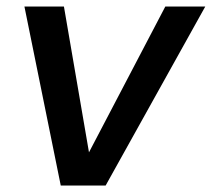

<svg xmlns="http://www.w3.org/2000/svg" viewBox="-20 -571 652 591"><path d="M55.2 -550.8H176.8L253.9 -102.1L488.8 -550.8H611.8L305.2 0H167Z"/></svg>

Font: Poppins Medium
Style: Italic
Weight: 500
Italic angle: -10°
Designer: Ninad Kale (Devanagari), Jonny Pinhorn (Latin)
Foundry: Indian Type Foundry
Version: Version 3.200;PS 1.000;hotconv 16.6.54;makeotf.lib2.5.65590